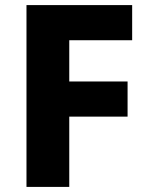

<svg xmlns="http://www.w3.org/2000/svg" viewBox="-20 -734 584 754"><path d="M252 0V-276H481V-414H252V-576H499V-714H84V0Z"/></svg>

Font: Noto Sans Ethiopic ExtraBold
Style: Regular
Weight: 800
Designer: Monotype Design Team
Foundry: Monotype Imaging Inc.
Version: Version 2.102